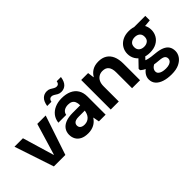

<svg xmlns="http://www.w3.org/2000/svg" viewBox="-22 -1377 2279 2279"><g transform="rotate(-45 1117.5 -237.0)"><path d="M173 0 8 -496H150L268 -99H272L391 -496H532L366 0Z M741 12Q681 12 642 -8Q603 -28 584.5 -62Q566 -96 566 -137Q566 -183 589.5 -218Q613 -253 661 -272.5Q709 -292 782 -292H907Q907 -329 896.5 -353Q886 -377 864.5 -388.5Q843 -400 810 -400Q771 -400 743.5 -383Q716 -366 709 -329H578Q584 -384 614.5 -424Q645 -464 695.5 -486Q746 -508 810 -508Q882 -508 934 -484.5Q986 -461 1014 -415.5Q1042 -370 1042 -305V0H929L915 -77H912Q898 -55 880 -38.5Q862 -22 841 -11Q820 0 794.5 6Q769 12 741 12ZM783 -92Q810 -92 831 -101.5Q852 -111 866.5 -127Q881 -143 889.5 -164.5Q898 -186 901 -209H797Q766 -209 746.5 -201.5Q727 -194 718 -180.5Q709 -167 709 -149Q709 -131 718 -118Q727 -105 744 -98.5Q761 -92 783 -92ZM863 -562Q834 -562 813.5 -573.5Q793 -585 776 -596.5Q759 -608 738 -608Q722 -608 710.5 -597Q699 -586 695 -563H624Q635 -630 666.5 -660.5Q698 -691 744 -691Q773 -691 793 -679.5Q813 -668 830.5 -657Q848 -646 869 -646Q886 -646 897.5 -657Q909 -668 912 -691H983Q973 -624 941.5 -593Q910 -562 863 -562Z M1128 0V-496H1244L1255 -415H1258Q1282 -458 1324 -483Q1366 -508 1427 -508Q1489 -508 1532 -481.5Q1575 -455 1597.5 -404Q1620 -353 1620 -278V0H1486V-266Q1486 -328 1461 -361Q1436 -394 1381 -394Q1347 -394 1320 -377.5Q1293 -361 1278 -330.5Q1263 -300 1263 -256V0Z M1936 217Q1865 217 1811.5 199.5Q1758 182 1728.5 148.5Q1699 115 1699 66Q1699 32 1717 2Q1735 -28 1770 -52.5Q1805 -77 1856 -95L1905 -29Q1861 -14 1841 7.5Q1821 29 1821 55Q1821 76 1835.5 90.5Q1850 105 1876 112.5Q1902 120 1936 120Q1969 120 1992 112Q2015 104 2027.5 89.5Q2040 75 2040 55Q2040 29 2021 13.5Q2002 -2 1947 -6Q1896 -10 1857 -17.5Q1818 -25 1788.5 -35.5Q1759 -46 1738 -59Q1717 -72 1704 -85V-108L1811 -219L1894 -189L1782 -68L1819 -129Q1829 -124 1839.5 -120Q1850 -116 1866.5 -112Q1883 -108 1908.5 -104Q1934 -100 1973 -97Q2039 -91 2081 -73Q2123 -55 2143 -24Q2163 7 2163 52Q2163 93 2138.5 130.5Q2114 168 2064 192.5Q2014 217 1936 217ZM1937 -147Q1874 -147 1828.5 -171Q1783 -195 1758.5 -236Q1734 -277 1734 -327Q1734 -377 1758.5 -418Q1783 -459 1828.5 -483.5Q1874 -508 1937 -508Q2000 -508 2045.5 -483.5Q2091 -459 2115 -418Q2139 -377 2139 -327Q2139 -277 2115 -236Q2091 -195 2045.5 -171Q2000 -147 1937 -147ZM1936 -246Q1975 -246 1999.5 -266.5Q2024 -287 2024 -327Q2024 -367 1999.5 -387Q1975 -407 1937 -407Q1898 -407 1873 -387Q1848 -367 1848 -327Q1848 -287 1873 -266.5Q1898 -246 1936 -246ZM2018 -404 1996 -496H2204V-421Z"/></g></svg>

Font: DM Sans 36pt
Style: Bold
Weight: 700
Version: Version 4.004;gftools[0.9.30]